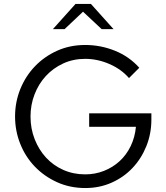

<svg xmlns="http://www.w3.org/2000/svg" viewBox="-20 -938 839 969"><path d="M56 0ZM744 -335Q744 -263 718.5 -200Q693 -137 648.5 -90Q604 -43 543 -16Q482 11 411 11Q333 11 268 -18.5Q203 -48 155.5 -97.5Q108 -147 82 -212.5Q56 -278 56 -350Q56 -423 82.5 -488.5Q109 -554 156.5 -603.5Q204 -653 268.5 -682Q333 -711 410 -711Q488 -711 560 -682Q632 -653 683 -596L631 -544Q592 -589 532 -615Q472 -641 410 -641Q349 -641 298.5 -617.5Q248 -594 211.5 -554.5Q175 -515 154.5 -462Q134 -409 134 -350Q134 -289 155 -235.5Q176 -182 212.5 -142.5Q249 -103 299.5 -80.5Q350 -58 410 -58Q460 -58 504.5 -75.5Q549 -93 583.5 -124.5Q618 -156 639.5 -200.5Q661 -245 666 -298H430V-366H744ZM493 -791 399 -879 306 -791H247L361 -918H439L553 -791Z"/></svg>

Font: Rosa Sans Light
Style: Regular
Weight: 300
Designer: Pentagram / MCKL
Foundry: Pentagram / MCKL
Version: Version 1.005;September 16, 2019;FontCreator 11.5.0.2425 64-